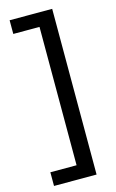

<svg xmlns="http://www.w3.org/2000/svg" viewBox="-132 -766 592 976"><g transform="rotate(-15 164.5 -278.0)"><path d="M25 86H163V-642H25V-714H249V158H25Z"/></g></svg>

Font: Noto Sans Adlam New
Style: Regular
Weight: 400
Designer: Mark Jamra, Neil Patel
Foundry: JamraPatel LLC
Version: Version 3.000